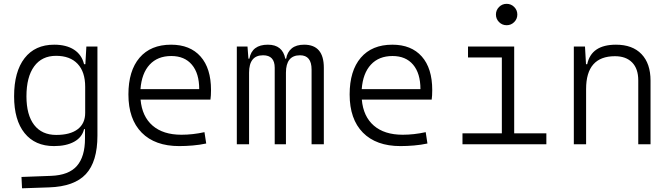

<svg xmlns="http://www.w3.org/2000/svg" viewBox="-20 -764 3556 1017"><path d="M96.7 233.4 93.8 173.3 250 167.5Q344.2 164.1 387.2 115Q430.2 65.9 430.2 -30.3V-80.1H425.3Q415 -36.6 373 -13.4Q331.1 9.8 266.1 9.8Q165.5 9.8 110.1 -59.1Q54.7 -127.9 54.7 -253.9Q54.7 -384.3 110.1 -455.8Q165.5 -527.3 267.1 -527.3Q331.5 -527.3 372.3 -500.7Q413.1 -474.1 425.3 -423.8H432.1L437.5 -517.6H496.1V-45.9Q496.1 92.3 434.8 158.2Q373.5 224.1 240.2 228.5ZM120.1 -253.9Q120.1 -155.3 160.9 -102.3Q201.7 -49.3 277.8 -49.3Q352.1 -49.3 391.6 -79.6Q431.2 -109.9 431.2 -166V-304.2Q431.2 -383.3 391.1 -425.8Q351.1 -468.3 276.9 -468.3Q201.7 -468.3 160.9 -412.4Q120.1 -356.4 120.1 -253.9Z M929.2 9.8Q800.8 9.8 730.5 -61.5Q660.2 -132.8 660.2 -263.7Q660.2 -389.2 719.2 -458.3Q778.3 -527.3 886.2 -527.3Q986.8 -527.3 1042.2 -464.8Q1097.7 -402.3 1097.7 -287.1Q1097.7 -256.8 1094.7 -236.3H724.6Q732.4 -147 788.3 -98.6Q844.2 -50.3 940.9 -50.3Q1001.5 -50.3 1063 -64L1072.3 -3.9Q1038.6 3.4 1001.2 6.6Q963.9 9.8 929.2 9.8ZM887.2 -467.3Q814.9 -467.3 772.7 -421.6Q730.5 -376 724.1 -292H1035.2Q1035.2 -375.5 996.3 -421.4Q957.5 -467.3 887.2 -467.3Z M1234.4 0V-517.6H1291L1295.9 -453.1H1300.8Q1314.5 -527.3 1398.9 -527.3Q1476.6 -527.3 1491.2 -453.1H1495.6Q1501.5 -488.3 1525.4 -507.8Q1549.3 -527.3 1590.8 -527.3Q1695.3 -527.3 1695.3 -405.3V0H1630.4V-395.5Q1630.4 -471.2 1569.3 -471.2Q1494.6 -471.2 1494.6 -378.9V0H1435.1V-405.3Q1435.1 -471.2 1373.5 -471.2Q1299.3 -471.2 1299.3 -378.9V0Z M2101.1 9.8Q1972.7 9.8 1902.3 -61.5Q1832 -132.8 1832 -263.7Q1832 -389.2 1891.1 -458.3Q1950.2 -527.3 2058.1 -527.3Q2158.7 -527.3 2214.1 -464.8Q2269.5 -402.3 2269.5 -287.1Q2269.5 -256.8 2266.6 -236.3H1896.5Q1904.3 -147 1960.2 -98.6Q2016.1 -50.3 2112.8 -50.3Q2173.3 -50.3 2234.9 -64L2244.1 -3.9Q2210.4 3.4 2173.1 6.6Q2135.7 9.8 2101.1 9.8ZM2059.1 -467.3Q1986.8 -467.3 1944.6 -421.6Q1902.3 -376 1896 -292H2207Q2207 -375.5 2168.2 -421.4Q2129.4 -467.3 2059.1 -467.3Z M2663.6 -630.4Q2640.1 -630.4 2623.5 -647Q2606.9 -663.6 2606.9 -687Q2606.9 -710.4 2623.5 -727.1Q2640.1 -743.7 2663.6 -743.7Q2687 -743.7 2703.6 -727.1Q2720.2 -710.4 2720.2 -687Q2720.2 -663.6 2703.6 -647Q2687 -630.4 2663.6 -630.4ZM2429.7 0V-57.6H2638.2V-459.5H2459V-517.6H2703.6V-57.6H2874V0Z M3019.5 0V-517.6H3078.6L3084 -423.8H3090.3Q3112.3 -527.3 3242.7 -527.3Q3330.1 -527.3 3377.9 -477.5Q3425.8 -427.7 3425.8 -336.9V0H3360.8V-338.4Q3360.8 -399.9 3328.4 -433.1Q3295.9 -466.3 3237.3 -466.3Q3084.5 -466.3 3084.5 -292.5V0Z"/></svg>

Font: Caskaydia Cove Light
Style: Regular
Weight: 300
Monospace: yes
Designer: Aaron Bell
Foundry: Saja Typeworks
Version: Version 4.300; ttfautohint (v1.8.3)